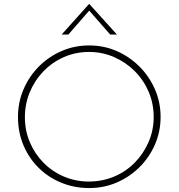

<svg xmlns="http://www.w3.org/2000/svg" viewBox="-20 -944 904 972"><path d="M71 -352Q71 -426 99 -491.5Q127 -557 176.5 -607Q226 -657 291.5 -685.5Q357 -714 431 -714Q506 -714 571 -685.5Q636 -657 686 -607Q736 -557 764.5 -491.5Q793 -426 793 -352Q793 -278 764.5 -212.5Q736 -147 686 -97.5Q636 -48 571 -20Q506 8 431 8Q357 8 291.5 -18.5Q226 -45 176.5 -93.5Q127 -142 99 -208Q71 -274 71 -352ZM106 -351Q106 -283 131 -224Q156 -165 200.5 -120Q245 -75 304 -50Q363 -25 429 -25Q498 -25 557.5 -50Q617 -75 661.5 -120Q706 -165 732 -224.5Q758 -284 758 -352Q758 -420 732.5 -479.5Q707 -539 662 -584Q617 -629 557.5 -655Q498 -681 431 -681Q362 -681 302.5 -654.5Q243 -628 199 -582Q155 -536 130.5 -476.5Q106 -417 106 -351ZM538 -769 424 -899 441 -901 326 -769H292L431 -924H432L572 -769Z"/></svg>

Font: Josefin Sans Thin ExtraLight
Style: Regular
Weight: 250
Version: Version 2.001